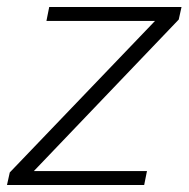

<svg xmlns="http://www.w3.org/2000/svg" viewBox="-21 -530 542 550"><path d="M-1 0 7 -36 423 -470H112L120 -510H499L491 -474L76 -40H400L392 0Z"/></svg>

Font: Saira ExtraLight
Style: Italic
Weight: 200
Italic angle: -12°
Designer: Hector Gatti with collaboration of the Omnibus-Type team
Foundry: Omnibus-Type
Version: Version 1.100; ttfautohint (v1.8.3)